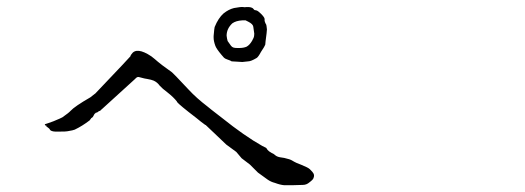

<svg xmlns="http://www.w3.org/2000/svg" viewBox="-20 -674 1540 563"><path d="M813.5 -130.9Q801.8 -131.8 786.1 -137.7Q774.4 -140.6 764.6 -147.5Q741.2 -164.1 736.3 -168Q731.4 -172.9 712.9 -191.4L688.5 -210Q673.8 -227.5 672.9 -228.5Q672.9 -228.5 671.9 -228.5H672.9L643.6 -250L583 -307.6H582Q568.4 -317.4 555.7 -328.1Q505.9 -366.2 499 -375V-376Q489.3 -388.7 470.7 -403.3Q456.1 -414.1 448.2 -422.9Q441.4 -432.6 430.7 -437.5Q423.8 -440.4 412.1 -442.4Q408.2 -442.4 386.7 -448.2Q381.8 -449.2 376 -442.4L278.3 -353.5Q275.4 -351.6 274.4 -349.6L269.5 -347.7Q266.6 -345.7 265.6 -344.7Q262.7 -343.8 259.8 -342.8V-341.8Q256.8 -340.8 253.9 -334Q252 -330.1 250 -329.1Q247.1 -328.1 246.1 -325.2L245.1 -324.2Q244.1 -323.2 243.2 -321.3Q221.7 -304.7 199.2 -293.9Q195.3 -292 177.7 -289.1Q174.8 -288.1 151.4 -288.1Q131.8 -287.1 127 -293Q125 -296.9 122.1 -298.8Q120.1 -299.8 119.1 -300.8V-301.8H118.2L116.2 -302.7V-303.7L115.2 -306.6L113.3 -305.7L112.3 -306.6L111.3 -309.6Q113.3 -310.5 120.1 -312.5Q131.8 -316.4 136.7 -318.4Q160.2 -328.1 163.1 -330.1Q182.6 -343.8 186.5 -348.6Q199.2 -362.3 245.1 -388.7Q249 -391.6 254.9 -396.5L253.9 -395.5Q254.9 -395.5 254.9 -396.5Q259.8 -399.4 263.7 -404.3Q361.3 -506.8 362.3 -508.8Q363.3 -512.7 365.2 -514.6Q379.9 -538.1 423.8 -508.8V-509.8Q423.8 -508.8 423.8 -508.8Q428.7 -504.9 433.6 -501Q452.1 -484.4 484.4 -461.9Q487.3 -460 533.2 -411.1Q555.7 -386.7 588.9 -361.3Q591.8 -358.4 629.9 -329.1Q698.2 -274.4 749 -246.1Q756.8 -242.2 758.8 -241.2Q760.7 -241.2 764.6 -234.4Q767.6 -230.5 776.4 -225.6Q783.2 -222.7 786.1 -219.7Q791 -214.8 800.8 -212.9Q808.6 -211.9 813.5 -210.9Q831.1 -207 836.9 -203.1Q847.7 -196.3 864.3 -190.4Q883.8 -182.6 888.7 -177.7Q898.4 -168 899.4 -165Q902.3 -159.2 899.4 -152.3Q898.4 -147.5 887.7 -139.6Q878.9 -131.8 868.2 -131.8L836.9 -130.9Q817.4 -130.9 814.5 -130.9ZM697.3 -614.3Q692.4 -614.3 691.4 -614.3H690.4Q671.9 -613.3 661.1 -605.5Q644.5 -589.8 644.5 -569.3Q645.5 -560.5 647.5 -553.7Q649.4 -550.8 657.2 -540Q660.2 -536.1 664.1 -534.7Q668 -533.2 676.8 -533.2Q678.7 -533.2 680.7 -533.2Q694.3 -533.2 703.1 -537.1Q711.9 -542 718.8 -553.7Q724.6 -563.5 725.1 -568.8Q725.6 -574.2 725.6 -575.2Q725.6 -577.1 722.7 -595.7Q721.7 -603.5 708 -610.4Q702.1 -613.3 700.2 -614.3Q698.2 -614.3 697.3 -614.3ZM609.4 -594.7Q620.1 -621.1 635.7 -634.8Q650.4 -646.5 666 -650.4Q686.5 -654.3 693.4 -653.3Q697.3 -652.3 702.1 -653.3Q718.8 -654.3 723.6 -647.5Q724.6 -645.5 726.6 -644.5Q728.5 -644.5 731.4 -643.6Q736.3 -642.6 745.1 -633.8Q755.9 -623 755.9 -618.2V-613.3Q755.9 -611.3 756.8 -610.4Q757.8 -605.5 759.8 -603.5Q761.7 -600.6 762.7 -587.9Q762.7 -584 761.7 -576.2Q757.8 -546.9 757.8 -543Q756.8 -539.1 745.1 -521.5Q737.3 -506.8 732.4 -503.9Q715.8 -494.1 708 -494.1Q690.4 -492.2 690.4 -492.2Q687.5 -492.2 674.8 -493.2L659.2 -494.1Q657.2 -496.1 645.5 -500Q639.6 -502 636.7 -504.9L629.9 -512.7Q614.3 -531.2 611.3 -540Q606.4 -553.7 606.4 -563.5Q606.4 -567.4 606.4 -568.4Q608.4 -591.8 609.4 -594.7Z"/></svg>

Font: ToneOZ-Zhuyin-Tsuipita-TC
Style: Regular
Weight: 400
Designer: ÂÆ£ÂøóÂáåJeffrey Xuan(jeffreyx@gmail.com, ToneOZ.com) ÈòøÂù§(cjkFonts)
Foundry: ToneOZ
Version: Version 0.240710